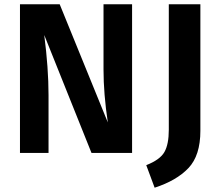

<svg xmlns="http://www.w3.org/2000/svg" viewBox="-20 -712 1022 894"><path d="M595 -692V0H406L186 -549Q206 -394 206 -269V0H73V-692H258L482 -142Q462 -276 462 -388V-692ZM913 -692V-103Q913 12 857.5 70.5Q802 129 700 162L661 57Q725 32 745.5 -4Q766 -40 766 -108V-692Z"/></svg>

Font: Fira Sans SemiBold
Style: Regular
Weight: 600
Designer: bBox Type GmbH & Carrois Corporate GbR & Edenspiekermann AG
Foundry: bBox Type GmbH & Carrois Corporate GbR & Edenspiekermann AG
Version: Version 4.301;PS 004.301;hotconv 1.0.88;makeotf.lib2.5.64775